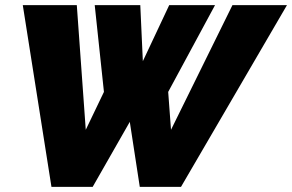

<svg xmlns="http://www.w3.org/2000/svg" viewBox="-20 -730 1141 750"><path d="M69 -710H280L315 -223L386 -371L350 -710H528L538 -491L641 -710H820L637 -371L648 -223L888 -710H1101L687 0H526L487 -254L342 0H181Z"/></svg>

Font: Raleway Black
Style: Italic
Weight: 900
Italic angle: -12°
Designer: Matt McInerney, Pablo Impallari, Rodrigo Fuenzalida
Foundry: Matt McInerney, Pablo Impallari, Rodrigo Fuenzalida
Version: Version 4.101;RELEASE